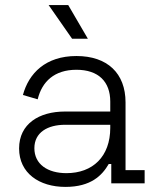

<svg xmlns="http://www.w3.org/2000/svg" viewBox="-20 -720 614 754"><path d="M237 14C337 14 381 -31 407 -76H417V0H548V-52H473V-318C473 -432 402 -500 280 -500C159 -500 93 -432 70 -347L128 -330C145 -400 194 -446 280 -446C367 -446 413 -399 413 -321V-282H235C134 -282 55 -234 55 -137C55 -40 134 14 237 14ZM115 -138C115 -200 167 -230 236 -230H413V-218C413 -105 344 -40 241 -40C167 -40 115 -75 115 -138ZM171 -700 263 -568H325L248 -700Z"/></svg>

Font: Meta Space Light
Style: Regular
Weight: 300
Designer: Meta Pool / Florian Karsten
Foundry: Meta Pool / Florian Karsten
Version: Version 2.000;Glyphs 3.1.1 (3137)